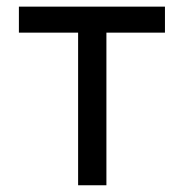

<svg xmlns="http://www.w3.org/2000/svg" viewBox="-20 -550 546 570"><path d="M36.1 -530.3H469.7V-453.1H295.9V0H211.9V-453.1H36.1Z"/></svg>

Font: WEMIX Pretendard
Style: Regular
Weight: 400
Designer: Base glyphs from Inter by Rasmus Andersson; Hangeul glyphs from Noto Sans CJK(Source Han Sans) by Jang Soo-young and Kan
Foundry: Kil Hyung-jin
Version: Version 1.000